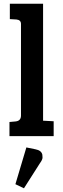

<svg xmlns="http://www.w3.org/2000/svg" viewBox="-20 -733 338 1034"><path d="M212 -713V-83L269 -80V0H31V-76L64 -79Q93 -82 93 -111V-604Q93 -626 68 -628L33 -630V-713ZM122 61 171 71Q203 77 208 100Q209 104 209 115.5Q209 127 195 146L109 281L63 259Z"/></svg>

Font: Bree Serif
Style: Regular
Weight: 400
Designer: Veronika Burian, Jos Scaglione
Foundry: TypeTogether
Version: Version 1.001